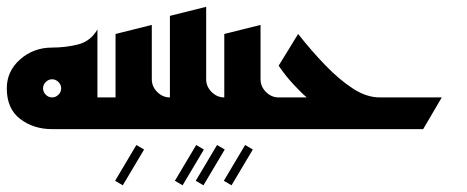

<svg xmlns="http://www.w3.org/2000/svg" viewBox="-20 -380 1373 565"><path d="M133.3 0H320V-93.3H266.7V-120V-293.3Q246.7 -258.7 210 -249.3Q173.3 -240 133.3 -240Q78.7 -240 39.3 -205.3Q0 -170.7 0 -120Q0 -60 39.3 -30Q78.7 0 133.3 0ZM133.3 -93.3Q122.7 -93.3 114.7 -101.3Q106.7 -109.3 106.7 -120Q106.7 -130.7 114.7 -138.7Q122.7 -146.7 133.3 -146.7Q144 -146.7 152 -138.7Q160 -130.7 160 -120Q160 -109.3 152 -101.3Q144 -93.3 133.3 -93.3Z M341.3 165.3 404 60 381.3 46.7 318.7 152Z M293.3 0H398.7Q405.3 0 416 -2Q426.7 -4 426.7 -14.7V-306.7L320 -280V-93.3H293.3ZM373.3 0H480V-93.3Q458.7 -93.3 442.7 -109.3Q426.7 -125.3 426.7 -146.7H373.3Z M517.3 165.3 580 60 557.3 46.7 494.7 152ZM578.7 165.3 641.3 60 618.7 46.7 556 152Z M453.3 0H558.7Q565.3 0 576 -2Q586.7 -4 586.7 -14.7V-306.7L480 -280V-93.3H453.3ZM533.3 0H640V-93.3Q618.7 -93.3 602.7 -109.3Q586.7 -125.3 586.7 -146.7H533.3ZM480 -266.7 586.7 -293.3V-360L480 -333.3Z M661.3 165.3 724 60 701.3 46.7 638.7 152Z M613.3 0H718.7Q725.3 0 736 -2Q746.7 -4 746.7 -14.7V-306.7L640 -280V-93.3H613.3ZM693.3 0H800V-93.3Q778.7 -93.3 762.7 -109.3Q746.7 -125.3 746.7 -146.7H693.3Z M773.3 0H1225.3L1280 -93.3H1097.3Q1058.7 -93.3 1018.7 -119.3Q978.7 -145.3 938 -187.3Q897.3 -229.3 857.3 -280L800 -186.7Q818.7 -158.7 842.7 -132.7Q866.7 -106.7 882.7 -93.3H773.3Z"/></svg>

Font: Qahiri
Style: Regular
Weight: 400
Designer: Khaled Hosny
Foundry: Alif Type
Version: Version 3.00